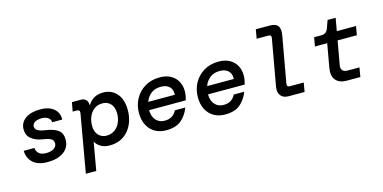

<svg xmlns="http://www.w3.org/2000/svg" viewBox="-85 -1194 3770 1889"><g transform="rotate(-15 1800.0 -250.0)"><path d="M266 12Q166 12 116 -35.5Q66 -83 65 -156H174Q176 -122 200 -99.5Q224 -77 274 -77Q321 -77 351.5 -95.5Q382 -114 382 -148Q382 -180 356.5 -194.5Q331 -209 275 -217Q207 -227 162.5 -262Q118 -297 118 -359Q118 -427 173.5 -467.5Q229 -508 327 -508Q413 -508 463 -467Q513 -426 511 -355H409Q408 -384 382.5 -402Q357 -420 319 -420Q276 -420 249 -404.5Q222 -389 222 -360Q222 -335 246.5 -319.5Q271 -304 329 -296Q403 -286 447.5 -255.5Q492 -225 492 -157Q492 -78 430.5 -33Q369 12 266 12Z M597 220 700 -369Q706 -404 672 -404H630L647 -496H738Q772 -496 789.5 -477Q807 -458 807 -431V-425H813Q834 -462 872.5 -485Q911 -508 969 -508Q1051 -508 1104.5 -448.5Q1158 -389 1158 -277Q1158 -221 1141.5 -169Q1125 -117 1092 -76Q1059 -35 1010.5 -11.5Q962 12 897 12Q841 12 804 -12Q767 -36 753 -66L703 220ZM891 -89Q942 -89 977 -115Q1012 -141 1030 -183Q1048 -225 1048 -272Q1048 -338 1015.5 -372.5Q983 -407 935 -407Q883 -407 848 -380.5Q813 -354 795.5 -311.5Q778 -269 778 -220Q778 -156 811.5 -122.5Q845 -89 891 -89Z M1474 12Q1408 12 1359 -16.5Q1310 -45 1283 -97.5Q1256 -150 1256 -221Q1256 -300 1291.5 -365Q1327 -430 1391.5 -469Q1456 -508 1543 -508Q1609 -508 1654.5 -482.5Q1700 -457 1724 -413Q1748 -369 1748 -313Q1748 -291 1744 -268Q1740 -245 1734 -223H1360Q1361 -156 1395 -119.5Q1429 -83 1482 -83Q1528 -83 1558 -102.5Q1588 -122 1604 -156H1711Q1682 -80 1627 -34Q1572 12 1474 12ZM1530 -416Q1469 -416 1429.5 -384.5Q1390 -353 1373 -304H1644V-314Q1644 -363 1613.5 -389.5Q1583 -416 1530 -416Z M2074 12Q2008 12 1959 -16.5Q1910 -45 1883 -97.5Q1856 -150 1856 -221Q1856 -300 1891.5 -365Q1927 -430 1991.5 -469Q2056 -508 2143 -508Q2209 -508 2254.5 -482.5Q2300 -457 2324 -413Q2348 -369 2348 -313Q2348 -291 2344 -268Q2340 -245 2334 -223H1960Q1961 -156 1995 -119.5Q2029 -83 2082 -83Q2128 -83 2158 -102.5Q2188 -122 2204 -156H2311Q2282 -80 2227 -34Q2172 12 2074 12ZM2130 -416Q2069 -416 2029.5 -384.5Q1990 -353 1973 -304H2244V-314Q2244 -363 2213.5 -389.5Q2183 -416 2130 -416Z M2721 0Q2668 0 2642 -33.5Q2616 -67 2626 -123L2710 -595Q2716 -628 2684 -628H2564L2580 -720H2719Q2783 -720 2805 -690Q2827 -660 2816 -596L2732 -125Q2727 -92 2759 -92H2900L2884 0Z M3314 0Q3241 0 3204 -41.5Q3167 -83 3180 -162L3223 -406H3098L3114 -496H3188Q3239 -496 3257 -546L3286 -626H3368L3345 -496H3541L3525 -406H3329L3286 -164Q3281 -132 3295.5 -113Q3310 -94 3350 -94H3468L3452 0Z"/></g></svg>

Font: DM Mono Medium
Style: Italic
Weight: 500
Italic angle: -10°
Designer: Colophon Foundry
Foundry: Colophon Foundry
Version: Version 1.000; ttfautohint (v1.8.2.53-6de2)